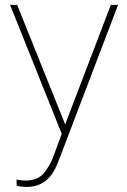

<svg xmlns="http://www.w3.org/2000/svg" viewBox="-20 -548 518 782"><path d="M249 -50.8 431.6 -528.3H460.9L226.1 87.9Q219.7 104.5 210.7 126Q201.7 147.5 186.5 167.5Q171.4 187.5 147.2 200.4Q123 213.4 86.9 213.4Q79.1 213.4 66.4 211.9Q53.7 210.4 47.9 208L47.4 183.1Q54.7 185.1 66.4 186.3Q78.1 187.5 83 187.5Q132.3 187.5 157.7 158.2Q183.1 128.9 199.7 83L231.4 -2.9L21 -528.3H49.8L245.6 -41Z"/></svg>

Font: Vazirmatn FD Thin
Style: Regular
Weight: 100
Designer: Saber Rastikerdar
Foundry: Saber Rastikerdar
Version: Version 33.003